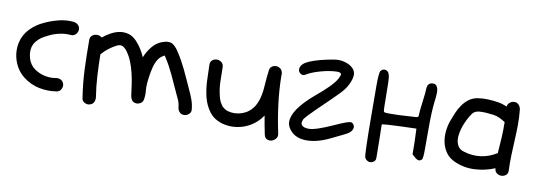

<svg xmlns="http://www.w3.org/2000/svg" viewBox="-48 -771 3107 1113"><g transform="rotate(10 1505.5 -215.0)"><path d="M324.2 -76.2Q328.1 -62.5 320.3 -46.9Q312.5 -31.2 296.9 -28.3Q244.1 -19.5 192.4 -29.8Q140.6 -40 96.7 -74.2Q53.7 -108.4 35.6 -161.6Q17.6 -214.8 29.3 -268.6Q40 -316.4 74.2 -351.6Q108.4 -386.7 152.3 -406.2Q191.4 -424.8 234.4 -435.5Q277.3 -446.3 320.3 -442.4Q336.9 -440.4 348.1 -430.2Q359.4 -419.9 359.4 -403.3Q359.4 -388.7 348.1 -376Q336.9 -363.3 320.3 -364.3Q289.1 -367.2 258.8 -361.3Q228.5 -355.5 200.2 -342.8Q183.6 -335 167.5 -326.2Q151.4 -317.4 139.6 -306.6Q127 -294.9 118.7 -283.2Q110.4 -271.5 106.4 -255.9Q102.5 -240.2 103.5 -222.7Q104.5 -205.1 109.9 -188Q115.2 -170.9 125 -156.7Q134.8 -142.6 148.4 -132.8Q176.8 -112.3 210.4 -105Q244.1 -97.7 276.4 -103.5Q292 -106.4 305.7 -99.6Q319.3 -92.8 324.2 -76.2Z M497.1 12.7Q483.4 17.6 467.3 9.8Q451.2 2 449.2 -13.7Q435.5 -99.6 432.1 -184.1Q428.7 -268.6 428.7 -354.5Q428.7 -369.1 436.5 -377.9Q444.3 -386.7 455.1 -389.6Q465.8 -392.6 477.5 -390.6Q489.3 -388.7 497.1 -380.9Q519.5 -399.4 544.9 -413.1Q570.3 -426.8 596.2 -431.2Q622.1 -435.5 647.5 -428.2Q672.9 -420.9 695.3 -397.5Q713.9 -377.9 727.5 -356Q741.2 -334 752 -309.6Q766.6 -346.7 793 -377.9Q819.3 -409.2 860.4 -419.9Q890.6 -427.7 908.2 -416.5Q925.8 -405.3 941.4 -381.8Q958 -357.4 972.2 -332Q986.3 -306.6 999 -280.3Q1011.7 -253.9 1023.4 -227.5Q1035.2 -201.2 1046.9 -175.8Q1060.5 -147.5 1070.8 -119.6Q1081.1 -91.8 1084 -60.5Q1085.9 -43.9 1072.8 -32.7Q1059.6 -21.5 1044.9 -21.5Q1028.3 -21.5 1018.1 -32.7Q1007.8 -43.9 1005.9 -60.5Q1003.9 -84 993.7 -106Q983.4 -127.9 973.6 -149.4Q962.9 -171.9 952.6 -195.3Q942.4 -218.8 931.6 -241.2Q920.9 -263.7 908.7 -286.1Q896.5 -308.6 882.8 -330.1Q880.9 -333 878.9 -335.9Q877 -338.9 875 -341.8Q855.5 -331.1 846.7 -321.3Q837.9 -311.5 830.1 -294.9Q823.2 -280.3 818.8 -264.2Q814.5 -248 811.5 -231.4Q805.7 -200.2 802.7 -166Q800.8 -140.6 803.2 -117.2Q805.7 -93.8 800.8 -68.4Q797.9 -52.7 782.7 -44.9Q767.6 -37.1 752.9 -41Q739.3 -44.9 732.9 -55.2Q726.6 -65.4 724.6 -79.1Q720.7 -110.4 715.8 -143.6Q710.9 -176.8 703.1 -209.5Q695.3 -242.2 683.1 -272.9Q670.9 -303.7 651.4 -330.1Q637.7 -347.7 623.5 -353.5Q609.4 -359.4 588.9 -348.6Q566.4 -336.9 544.9 -320.3Q523.4 -303.7 506.8 -283.2Q507.8 -220.7 511.2 -158.7Q514.6 -96.7 524.4 -35.2Q526.4 -18.6 520 -5.4Q513.7 7.8 497.1 12.7Z M1561.5 -344.7Q1562.5 -260.7 1573.2 -176.8Q1584 -92.8 1601.6 -10.7Q1605.5 7.8 1595.2 20Q1585 32.2 1571.3 36.1Q1557.6 40 1543.9 34.2Q1530.3 28.3 1526.4 9.8Q1514.6 -45.9 1505.9 -99.6Q1502 -94.7 1499 -90.3Q1496.1 -85.9 1492.2 -81.1Q1472.7 -57.6 1447.3 -40.5Q1421.9 -23.4 1393.1 -14.2Q1364.3 -4.9 1334 -3.9Q1303.7 -2.9 1274.4 -10.7Q1222.7 -25.4 1195.3 -61.5Q1168 -97.7 1156.2 -144Q1144.5 -190.4 1142.6 -240.7Q1140.6 -291 1139.6 -334Q1139.6 -352.5 1151.4 -361.8Q1163.1 -371.1 1177.7 -371.1Q1192.4 -371.1 1204.6 -361.8Q1216.8 -352.5 1217.8 -334Q1218.8 -294.9 1219.2 -254.9Q1219.7 -214.8 1227.5 -179.7Q1231.4 -160.2 1236.3 -146Q1241.2 -131.8 1252 -116.2Q1256.8 -109.4 1257.3 -108.4Q1257.8 -107.4 1259.8 -106.4Q1274.4 -94.7 1279.3 -92.3Q1284.2 -89.8 1291 -87.9Q1332 -76.2 1374 -90.3Q1416 -104.5 1441.4 -141.6Q1456.1 -165 1463.4 -190.4Q1470.7 -215.8 1473.6 -241.7Q1476.6 -267.6 1478 -294.4Q1479.5 -321.3 1483.4 -347.7Q1483.4 -377 1498.5 -386.2Q1513.7 -395.5 1530.3 -392.6Q1540 -389.6 1545.9 -385.7L1553.7 -378.9Q1564.5 -361.3 1561.5 -344.7Z M1805.7 -481.4Q1850.6 -491.2 1874 -491.2Q1899.4 -491.2 1928.7 -479.5Q1974.6 -458 1974.6 -420.9Q1974.6 -396.5 1957 -361.3Q1943.4 -334 1915 -304.2Q1886.7 -274.4 1794.9 -186.5Q1738.3 -130.9 1730.5 -117.2Q1724.6 -103.5 1724.6 -95.7Q1724.6 -78.1 1747.1 -71.3Q1757.8 -68.4 1770.5 -68.4Q1810.5 -68.4 1909.2 -113.3Q1986.3 -148.4 2002.9 -148.4Q2016.6 -148.4 2023.4 -134.8Q2031.2 -123 2022.5 -105.5Q2014.6 -88.9 1984.4 -74.2Q1981.4 -72.3 1908.2 -37.1Q1833 0 1769.5 0Q1691.4 0 1659.2 -59.6Q1652.3 -74.2 1652.3 -89.8Q1652.3 -160.2 1770.5 -261.7Q1868.2 -341.8 1890.6 -384.8Q1900.4 -403.3 1900.4 -411.1Q1900.4 -422.9 1876 -422.9H1870.1Q1828.1 -420.9 1777.8 -406.7Q1727.5 -392.6 1698.2 -374Q1683.6 -365.2 1671.9 -373Q1656.2 -381.8 1656.2 -398.4Q1656.2 -422.9 1683.6 -440.4Q1720.7 -462.9 1805.7 -481.4Z M2386.7 -266.6Q2386.7 -279.3 2394 -336.9Q2401.4 -394.5 2401.4 -408.2Q2401.4 -432.6 2410.6 -442.4Q2419.9 -452.1 2435.5 -452.1Q2449.2 -452.1 2456.1 -443.4Q2466.8 -430.7 2466.8 -405.3Q2466.8 -379.9 2461.9 -346.7Q2455.1 -288.1 2455.1 -197.3V-149.4V-67.4Q2455.1 -12.7 2448.2 -6.8Q2439.5 1 2431.6 1Q2420.9 1 2404.3 -13.7L2389.6 -27.3L2388.7 -102.5L2385.7 -177.7L2295.9 -174.8Q2202.1 -170.9 2195.3 -168.9L2183.6 -167L2185.5 -69.3Q2185.5 -55.7 2186 -31.2Q2186.5 -6.8 2186.5 2.9Q2186.5 12.7 2186.5 20.5Q2186.5 28.3 2186.5 34.2L2185.5 39.1Q2183.6 47.9 2173.8 54.2Q2164.1 60.5 2154.3 60.5Q2145.5 60.5 2142.6 57.6Q2128.9 51.8 2123 39.1Q2116.2 24.4 2115.2 -214.8Q2114.3 -293.9 2114.3 -382.8Q2114.3 -458 2122.1 -469.7Q2131.8 -482.4 2144.5 -482.4Q2168 -482.4 2174.8 -453.1Q2179.7 -434.6 2179.7 -341.8Q2179.7 -247.1 2183.6 -241.2Q2186.5 -236.3 2212.9 -236.3Q2245.1 -236.3 2271.5 -237.3Q2362.3 -242.2 2372.1 -243.2Q2382.8 -244.1 2384.8 -248.5Q2386.7 -252.9 2386.7 -266.6Z M2639.6 -26.4Q2606.4 -41 2587.4 -66.9Q2568.4 -92.8 2561 -124Q2553.7 -155.3 2556.6 -189Q2559.6 -222.7 2570.3 -253.9Q2579.1 -278.3 2590.3 -304.7Q2601.6 -331.1 2617.2 -353.5Q2632.8 -376 2654.3 -392.1Q2675.8 -408.2 2705.1 -413.1Q2735.4 -418 2766.1 -416.5Q2796.9 -415 2827.1 -410.2Q2840.8 -408.2 2853.5 -403.8Q2866.2 -399.4 2878.9 -394.5Q2879.9 -409.2 2892.1 -418.9Q2904.3 -428.7 2918 -428.7Q2934.6 -428.7 2944.8 -417.5Q2955.1 -406.2 2957 -390.6Q2961.9 -345.7 2961.4 -300.8Q2960.9 -255.9 2958.5 -210.9Q2956.1 -166 2954.6 -121.1Q2953.1 -76.2 2955.1 -31.2Q2956.1 -12.7 2943.8 -3.4Q2931.6 5.9 2917 5.9Q2902.3 5.9 2890.1 -3.4Q2877.9 -12.7 2877 -31.2Q2821.3 -7.8 2758.8 -4.4Q2696.3 -1 2639.6 -26.4ZM2646.5 -238.3Q2640.6 -220.7 2635.7 -198.2Q2630.9 -175.8 2632.8 -155.3Q2634.8 -134.8 2645.5 -117.7Q2656.2 -100.6 2680.7 -93.8Q2730.5 -78.1 2780.8 -85Q2831.1 -91.8 2875 -120.1Q2878.9 -168 2881.3 -212.9Q2883.8 -257.8 2882.8 -303.7Q2866.2 -314.5 2849.1 -322.8Q2832 -331.1 2811.5 -334Q2791 -336.9 2768.1 -338.4Q2745.1 -339.8 2723.6 -337.9Q2721.7 -337.9 2713.4 -335.4Q2705.1 -333 2704.1 -332Q2694.3 -327.1 2686.5 -316.4Q2673.8 -298.8 2664.1 -278.8Q2654.3 -258.8 2646.5 -238.3Z"/></g></svg>

Font: Schoolbell
Style: Regular
Weight: 400
Designer: Font Diner, Inc
Foundry: Font Diner, Inc
Version: Version 1.001